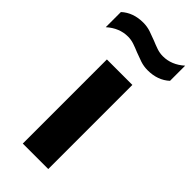

<svg xmlns="http://www.w3.org/2000/svg" viewBox="-286 -833 882 882"><g transform="rotate(45 154.5 -392.0)"><path d="M71.5 0V-546.5H237V0ZM239 -643.5Q213.5 -643.5 190.5 -651.2Q167.5 -659 146 -667.5Q126 -676 106.2 -682.8Q86.5 -689.5 66 -689.5Q10 -689.5 -37 -647.5V-746Q5 -784.5 70 -784.5Q95.5 -784.5 118.5 -776.8Q141.5 -769 163 -760.5Q183 -752 202.8 -745.2Q222.5 -738.5 243 -738.5Q299 -738.5 346 -780.5V-682Q304 -643.5 239 -643.5Z"/></g></svg>

Font: Encode Sans Expanded
Style: Bold
Weight: 700
Width: 7
Designer: Multiple Designers
Foundry: Impallari Type
Version: Version 3.000; ttfautohint (v1.8.3) -l 8 -r 50 -G 200 -x 14 